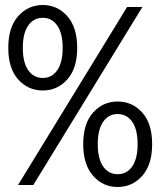

<svg xmlns="http://www.w3.org/2000/svg" viewBox="-20 -738 640 766"><path d="M151 -377Q92 -377 52.5 -421Q13 -465 13 -547Q13 -629 52.5 -673.5Q92 -718 151 -718Q209 -718 248.5 -673.5Q288 -629 288 -547Q288 -465 248.5 -421Q209 -377 151 -377ZM52 0 487 -710H548L113 0ZM151 -427Q187 -427 208.5 -458Q230 -489 230 -547Q230 -605 208.5 -636Q187 -667 151 -667Q114 -667 92.5 -636Q71 -605 71 -547Q71 -489 92.5 -458Q114 -427 151 -427ZM449 8Q391 8 351.5 -36.5Q312 -81 312 -163Q312 -245 351.5 -289Q391 -333 449 -333Q508 -333 547.5 -289Q587 -245 587 -163Q587 -81 547.5 -36.5Q508 8 449 8ZM449 -43Q486 -43 507.5 -74Q529 -105 529 -163Q529 -221 507.5 -252Q486 -283 449 -283Q413 -283 391.5 -252Q370 -221 370 -163Q370 -105 391.5 -74Q413 -43 449 -43Z"/></svg>

Font: Geist Mono Light
Style: Regular
Weight: 300
Monospace: yes
Designer: Basement.studio, Andrés Briganti, Mateo Zaragoza
Foundry: Basement.studio, Vercel, Andrés Briganti, Guido Ferreyra, Mateo Zaragoza
Version: Version 1.500; ttfautohint (v1.8.4.7-5d5b)